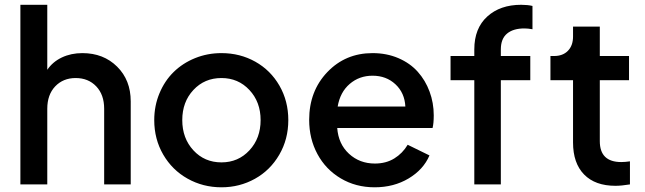

<svg xmlns="http://www.w3.org/2000/svg" viewBox="-20 -777 2718 809"><path d="M65.9 0V-756.8H179.2V-482.9Q202.1 -516.6 240.7 -534.9Q279.3 -553.2 327.1 -553.2Q416 -553.2 473.4 -496.3Q530.8 -439.5 530.8 -350.1V0H418.9V-318.8Q418.9 -377.9 385.5 -413.1Q352.1 -448.2 298.8 -448.2Q246.1 -448.2 212.6 -413.1Q179.2 -377.9 179.2 -318.8V0Z M913.1 12.2Q835.4 12.2 770.5 -24.2Q705.6 -60.5 667.7 -125.7Q629.9 -190.9 629.9 -271Q629.9 -331.1 651.9 -383.8Q673.8 -436.5 711.7 -473.6Q749.5 -510.7 801.8 -532Q854 -553.2 913.1 -553.2Q991.2 -553.2 1055.7 -517.1Q1120.1 -481 1157.5 -416Q1194.8 -351.1 1194.8 -271Q1194.8 -190.4 1156.7 -125Q1118.7 -59.6 1054.2 -23.7Q989.7 12.2 913.1 12.2ZM913.1 -92.8Q983.9 -92.8 1031 -143.6Q1078.1 -194.3 1078.1 -271Q1078.1 -347.2 1031 -397.7Q983.9 -448.2 913.1 -448.2Q841.8 -448.2 794.9 -397.9Q748 -347.7 748 -271Q748 -194.3 794.9 -143.6Q841.8 -92.8 913.1 -92.8Z M1558.6 12.2Q1479 12.2 1415.8 -25.4Q1352.5 -63 1317.6 -127.7Q1282.7 -192.4 1282.7 -272Q1282.7 -393.1 1359.1 -473.1Q1435.5 -553.2 1549.8 -553.2Q1609.4 -553.2 1658.7 -532Q1708 -510.7 1740.2 -474.6Q1772.5 -438.5 1790 -391.1Q1807.6 -343.8 1807.6 -291Q1807.6 -257.8 1802.7 -237.8H1400.9Q1405.8 -170.4 1450.4 -129.2Q1495.1 -87.9 1559.6 -87.9Q1606.4 -87.9 1641.4 -109.4Q1676.3 -130.9 1697.8 -167L1789.6 -122.1Q1764.2 -62.5 1701.7 -25.1Q1639.2 12.2 1558.6 12.2ZM1549.8 -458Q1493.7 -458 1453.4 -423.3Q1413.1 -388.7 1402.8 -328.1H1688Q1685.1 -385.7 1646.2 -421.9Q1607.4 -458 1549.8 -458Z M1978.5 0V-439H1878.4V-541H1978.5V-568.8Q1978.5 -657.7 2033 -707.3Q2087.4 -756.8 2175.8 -756.8Q2203.1 -756.8 2223.6 -752V-653.8Q2204.1 -657.2 2189.5 -657.2Q2142.6 -657.2 2116.5 -635.5Q2090.3 -613.8 2090.3 -568.8V-541H2214.4V-439H2090.3V0Z M2573.2 5.9Q2487.8 5.9 2441.2 -41.7Q2394.5 -89.4 2394.5 -176.8V-439H2299.3V-541H2314.5Q2351.6 -541 2373 -563Q2394.5 -585 2394.5 -623V-665H2507.3V-541H2630.4V-439H2507.3V-182.1Q2507.3 -94.2 2597.7 -94.2Q2614.3 -94.2 2634.3 -97.2V0Q2598.1 5.9 2573.2 5.9Z"/></svg>

Font: Plus Jakarta Sans SemiBold
Style: Regular
Weight: 600
Designer: Gumpita Rahayu
Foundry: Tokotype
Version: Version 2.006